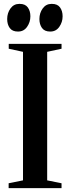

<svg xmlns="http://www.w3.org/2000/svg" viewBox="-20 -969 362 989"><path d="M72 -806.5Q43.5 -806.5 30.2 -824.8Q17 -843 17 -871Q17 -902 34 -925.5Q51 -949 79.5 -949H81.5Q110 -949 123.2 -930.8Q136.5 -912.5 136.5 -885Q136.5 -855 119.5 -830.8Q102.5 -806.5 73.5 -806.5ZM238 -806.5Q209.5 -806.5 196.2 -825Q183 -843.5 183 -871Q183 -902 200 -925.5Q217 -949 245.5 -949H247.5Q276 -949 289.2 -930.8Q302.5 -912.5 302.5 -885Q302.5 -855 285.5 -830.8Q268.5 -806.5 239.5 -806.5ZM98.5 -40V-702L25 -718V-743H297V-718L223 -702V-40L297 -25V0H24.5V-25Z"/></svg>

Font: Merriweather 120pt SemiBold
Style: Regular
Weight: 600
Version: Version 2.100